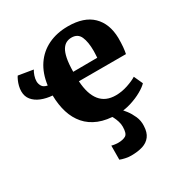

<svg xmlns="http://www.w3.org/2000/svg" viewBox="-190 -704 1038 1097"><g transform="rotate(-30 329.0 -155.5)"><path d="M408.5 11Q338.5 11 288.2 -9.2Q238 -29.5 206 -66.5Q174 -103.5 158.2 -154.2Q142.5 -205 141.5 -267Q101.5 -270 68.8 -283.2Q36 -296.5 17 -319.8Q-2 -343 -2 -376.5Q-2 -393.5 2.2 -410.5Q6.5 -427.5 13 -442.2Q19.5 -457 25.5 -465.5L122.5 -449.5Q114.5 -437 108.2 -418.2Q102 -399.5 102 -383Q102 -366.5 111 -351Q120 -335.5 145.5 -330.5Q155.5 -406 191 -458.5Q226.5 -511 283.5 -538.5Q340.5 -566 414 -566Q519.5 -566 574.2 -512.8Q629 -459.5 631 -364.5Q631 -330.5 628.8 -305.8Q626.5 -281 622.5 -262.5H312Q314.5 -219 324.8 -186.2Q335 -153.5 353 -131.2Q371 -109 396.5 -98Q422 -87 455.5 -87Q494.5 -87 534.2 -100.2Q574 -113.5 596.5 -128L623 -70Q608 -53.5 575.2 -34.8Q542.5 -16 499.2 -2.5Q456 11 408.5 11ZM311 -325.5 470 -326.5Q470.5 -337.5 471.2 -348.2Q472 -359 472 -370Q472 -430 456.5 -465Q441 -500 399.5 -500Q381 -500 365.2 -492.2Q349.5 -484.5 337.5 -465.8Q325.5 -447 318.5 -413Q311.5 -379 311 -325.5ZM359 255Q341.5 255 321.2 250.8Q301 246.5 288 241L288.5 148.5Q299 151.5 311.2 153Q323.5 154.5 329.5 154.5Q363.5 154.5 381.5 143.2Q399.5 132 399.5 86.5Q399.5 69 393.8 51Q388 33 380.5 18.5Q373 4 367.5 -3L416.5 -6.5L436.5 -3Q447.5 6.5 464.5 28.5Q481.5 50.5 494.8 80.2Q508 110 506 144Q504.5 186 486.2 210.2Q468 234.5 436 244.8Q404 255 359 255Z"/></g></svg>

Font: Merriweather 28pt Black
Style: Regular
Weight: 900
Version: Version 2.100